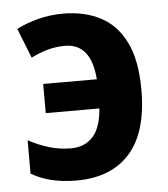

<svg xmlns="http://www.w3.org/2000/svg" viewBox="-45 -597 567 649"><g transform="rotate(-5 238.0 -273.0)"><path d="M189 10Q97 10 36 -27V-140Q69 -122 105 -111Q141 -100 180 -100Q226 -100 254 -130Q282 -160 287 -226H105V-325H287Q278 -447 189 -447Q158 -447 128.5 -438.5Q99 -430 74 -417L34 -518Q65 -534 106 -545Q147 -556 193 -556Q264 -556 318.5 -528Q373 -500 403.5 -438.5Q434 -377 434 -276Q434 -133 370.5 -61.5Q307 10 189 10Z"/></g></svg>

Font: Noto Sans SemiCondensed
Style: Bold
Weight: 700
Width: 4
Designer: Monotype Design Team
Foundry: Monotype Imaging Inc.
Version: Version 2.013; ttfautohint (v1.8.4.7-5d5b)